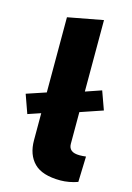

<svg xmlns="http://www.w3.org/2000/svg" viewBox="-119 -830 616 899"><g transform="rotate(15 189.5 -381.0)"><path d="M188 -296 184 -394 347 -450 379 -361ZM37 -252 5 -342 184 -402 188 -303ZM267 8Q178 8 138.5 -32Q99 -72 99 -142V-738L270 -770V-170Q270 -150 283 -139.5Q296 -129 323 -129Q330 -129 338 -129.5Q346 -130 354 -131L350 -7Q331 0 309 4Q287 8 267 8Z"/></g></svg>

Font: REM
Style: Bold
Weight: 700
Designer: Octavio Pardo
Foundry: Ashler Design
Version: Version 1.005;gftools[0.9.28]